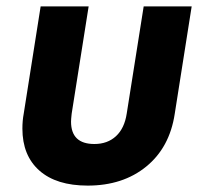

<svg xmlns="http://www.w3.org/2000/svg" viewBox="-20 -570 640 600"><path d="M50 -168Q50 -193 54 -214L107 -550H257L204 -215Q202 -197 202 -190Q202 -120 275 -120Q316 -120 342.5 -144.5Q369 -169 376 -215L429 -550H579L526 -214Q510 -109 437 -49.5Q364 10 254 10Q156 10 103 -37Q50 -84 50 -168Z"/></svg>

Font: JetBrains Mono Extra Bold
Style: Italic
Weight: 800
Italic angle: -9°
Monospace: yes
Designer: Philipp Nurullin, Konstantin Bulenkov
Foundry: JetBrains
Version: 2.002